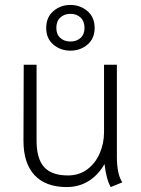

<svg xmlns="http://www.w3.org/2000/svg" viewBox="-20 -747 570 777"><path d="M75 -177 76 -485H128V-178Q128 -105 158.5 -71Q189 -37 255 -37Q300 -37 333 -61.5Q366 -86 383.5 -126.5Q401 -167 401 -212V-485H453V-113Q453 -42 475 -9L428 10Q410 -22 403 -83Q377 -38 338 -14Q299 10 250 10Q165 10 120 -38Q75 -86 75 -177ZM167 -634Q167 -677 196 -702Q225 -727 265 -727Q305 -727 334 -702Q363 -677 363 -634Q363 -591 334 -566.5Q305 -542 265 -542Q225 -542 196 -566.5Q167 -591 167 -634ZM322 -634Q322 -661 306 -676Q290 -691 265 -691Q240 -691 224 -676Q208 -661 208 -634Q208 -608 224 -593.5Q240 -579 265 -579Q290 -579 306 -593.5Q322 -608 322 -634Z"/></svg>

Font: Niramit ExtraLight
Style: Regular
Weight: 200
Designer: Katatrad Aksorn Co.,Ltd.
Foundry: Cadson Demak Co.,Ltd.
Version: Version 1.000; ttfautohint (v1.6)